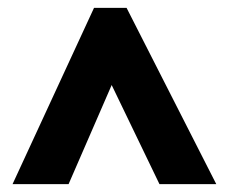

<svg xmlns="http://www.w3.org/2000/svg" viewBox="-20 -734 584 490"><path d="M12 -264H155L265 -517L387 -264H532L303 -714H220Z"/></svg>

Font: Noto Sans Kannada SemiCondensed Black
Style: Regular
Weight: 900
Width: 4
Designer: Jelle Bosma - Monotype Design Team
Foundry: Monotype Imaging Inc.
Version: Version 2.005